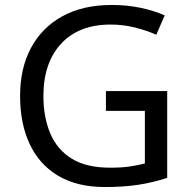

<svg xmlns="http://www.w3.org/2000/svg" viewBox="-20 -744 768 774"><path d="M407 -377H654V-27Q596 -8 537 1Q478 10 403 10Q292 10 216 -34.5Q140 -79 100.5 -161.5Q61 -244 61 -357Q61 -469 105 -551Q149 -633 231.5 -678.5Q314 -724 431 -724Q491 -724 544.5 -713Q598 -702 644 -682L610 -604Q572 -621 524.5 -633Q477 -645 426 -645Q298 -645 226.5 -568Q155 -491 155 -357Q155 -272 182.5 -206.5Q210 -141 269 -104.5Q328 -68 424 -68Q471 -68 504 -73Q537 -78 564 -85V-297H407Z"/></svg>

Font: Noto Sans Osmanya
Style: Regular
Weight: 400
Designer: Monotype Design Team
Foundry: Monotype Imaging Inc.
Version: Version 2.001; ttfautohint (v1.8.4.7-5d5b)